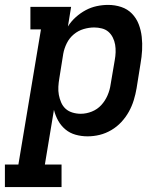

<svg xmlns="http://www.w3.org/2000/svg" viewBox="-63 -548 683 783"><path d="M-43 215V123H12L104 -428H61V-520H227L214 -440Q227 -461 246 -478Q265 -495 286.5 -506.5Q308 -518 331.5 -523Q355 -528 378 -528Q406 -528 431.5 -519.5Q457 -511 475 -492.5Q493 -474 502.5 -449.5Q512 -425 515 -398Q518 -371 516.5 -343.5Q515 -316 510 -288L494 -188Q490 -164 482.5 -139.5Q475 -115 462.5 -92.5Q450 -70 432 -50.5Q414 -31 391 -17.5Q368 -4 343.5 2Q319 8 294 8Q269 8 245.5 1.5Q222 -5 204 -20Q186 -35 174.5 -55.5Q163 -76 157 -100L120 123H188V215ZM266 -84Q289 -84 311.5 -93Q334 -102 350 -119.5Q366 -137 375.5 -159Q385 -181 388 -203L405 -303Q408 -319 408.5 -335Q409 -351 406.5 -366Q404 -381 397 -395Q390 -409 379 -418.5Q368 -428 352.5 -432Q337 -436 321 -436Q300 -436 278 -429.5Q256 -423 238 -408Q220 -393 209.5 -372Q199 -351 195 -329L179 -229Q176 -212 175 -194.5Q174 -177 177 -161Q180 -145 186.5 -130Q193 -115 204.5 -104.5Q216 -94 232.5 -89Q249 -84 266 -84Z"/></svg>

Font: Iosevka Etoile Semibold
Style: Italic
Weight: 600
Italic angle: -9°
Designer: Belleve Invis
Foundry: Belleve Invis
Version: Version 22.1.2; ttfautohint (v1.8.4)